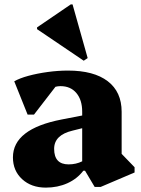

<svg xmlns="http://www.w3.org/2000/svg" viewBox="-20 -840 644 876"><path d="M189 16Q123 16 81 -22.5Q39 -61 39 -122Q39 -252 262 -295L355 -313V-330Q355 -384 328.5 -415.5Q302 -447 256 -447Q244 -447 233 -444L135 -317H106L45 -469Q69 -483 109.5 -494Q150 -505 197.5 -511.5Q245 -518 290 -518Q408 -518 471.5 -469.5Q535 -421 535 -330V-138L594 -77V-53L439 13H412L368 -61H360Q332 -24 287.5 -4Q243 16 189 16ZM227 -161Q227 -90 293 -90Q327 -90 355 -104V-255L311 -244Q227 -224 227 -161ZM362 -563 149 -707V-715L303 -820H311L380 -575Z"/></svg>

Font: Platypi ExtraBold
Style: Regular
Weight: 800
Designer: David Sargent
Foundry: Bolt Cutter Type
Version: Version 1.200; ttfautohint (v1.8.4.7-5d5b)